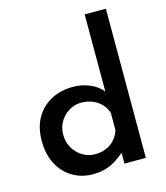

<svg xmlns="http://www.w3.org/2000/svg" viewBox="-117 -869 838 970"><g transform="rotate(-15 302.5 -384.5)"><path d="M250 11Q191 11 143.5 -17Q96 -45 69 -97Q42 -149 42 -218Q42 -289 71 -339Q100 -389 150.5 -415.5Q201 -442 264 -442Q310 -442 352 -424.5Q394 -407 419 -374L417 -336V-780H528V0H416V-96L427 -68Q395 -34 351 -11.5Q307 11 250 11ZM285 -84Q319 -84 344.5 -95Q370 -106 388.5 -126.5Q407 -147 416 -175V-265Q408 -291 389.5 -311Q371 -331 344 -342.5Q317 -354 285 -354Q250 -354 220.5 -336.5Q191 -319 173 -289Q155 -259 155 -220Q155 -182 173 -151Q191 -120 221 -102Q251 -84 285 -84Z"/></g></svg>

Font: Josefin Sans Thin SemiBold
Style: Regular
Weight: 600
Version: Version 2.000